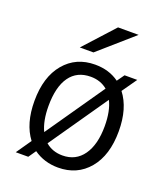

<svg xmlns="http://www.w3.org/2000/svg" viewBox="-136 -829 821 938"><g transform="rotate(20 274.0 -360.0)"><path d="M423 -732 245 -576H174L316 -732ZM438 -446Q493 -375 493 -256Q493 -131 433 -59.5Q373 12 274 12Q202 12 147 -27L120 12H55L109 -66Q55 -137 55 -255Q55 -380 115 -451.5Q175 -523 274 -523Q347 -523 399 -485L426 -523H492ZM128 -255Q128 -178 152 -128L361 -430Q325 -460 274 -460Q203 -460 165.5 -407.5Q128 -355 128 -255ZM274 -51Q343 -51 381.5 -105.5Q420 -160 420 -256Q420 -335 395 -384L186 -82Q222 -51 274 -51Z"/></g></svg>

Font: Overpass Light
Style: Regular
Weight: 300
Designer: Delve Withrington, Thomas Jockin
Foundry: Delve Fonts
Version: Version 3.000;DELV;Overpass